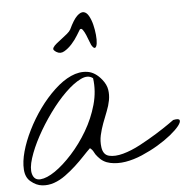

<svg xmlns="http://www.w3.org/2000/svg" viewBox="-55 -860 904 918"><g transform="rotate(-5 396.5 -400.5)"><path d="M55.7 -22.5Q32.2 -42 29.8 -80.1Q27.3 -118.2 40.5 -166Q53.7 -213.9 79.6 -266.1Q105.5 -318.4 139.6 -365.7Q173.8 -413.1 213.9 -450.7Q253.9 -488.3 293.9 -506.3Q334 -524.4 372.1 -519Q410.2 -513.7 441.4 -474.6Q460.9 -450.2 464.8 -425.3Q468.8 -400.4 463.9 -374.5Q459 -348.6 448.2 -321.8Q437.5 -294.9 427.2 -267.6Q417 -240.2 410.6 -211.9Q404.3 -183.6 408.2 -154.3Q413.1 -117.2 441.4 -110.4Q469.7 -103.5 509.3 -114.3Q548.8 -125 592.8 -148.4Q636.7 -171.9 674.3 -195.3Q711.9 -218.8 736.8 -236.3Q761.7 -253.9 761.7 -253.9Q789.1 -259.8 792.5 -250.5Q795.9 -241.2 781.7 -223.1Q767.6 -205.1 739.3 -182.1Q710.9 -159.2 674.8 -137.7Q638.7 -116.2 597.7 -98.6Q556.6 -81.1 517.6 -74.7Q478.5 -68.4 443.8 -75.7Q409.2 -83 386.7 -110.4Q376 -122.1 370.6 -133.8Q365.2 -145.5 353.5 -154.3Q338.9 -140.6 318.4 -118.7Q297.9 -96.7 273.9 -74.7Q250 -52.7 223.1 -33.2Q196.3 -13.7 168 -3.9Q139.6 5.9 110.8 2.9Q82 0 55.7 -22.5ZM66.4 -55.7Q75.2 -24.4 105.5 -26.9Q135.7 -29.3 175.8 -56.6Q215.8 -84 258.8 -131.3Q301.8 -178.7 335.9 -236.8Q370.1 -294.9 388.2 -359.4Q406.2 -423.8 397.5 -486.3Q374 -504.9 338.9 -487.8Q303.7 -470.7 264.2 -432.1Q224.6 -393.6 186 -340.3Q147.5 -287.1 118.2 -232.9Q88.9 -178.7 73.7 -130.9Q58.6 -83 66.4 -55.7ZM402.3 -645.5Q400.4 -648.4 395 -663.6Q389.6 -678.7 382.8 -694.8Q376 -710.9 368.7 -720.7Q361.3 -730.5 354.5 -723.6Q350.6 -717.8 338.4 -697.3Q326.2 -676.8 308.6 -657.2Q291 -637.7 271.5 -626.5Q252 -615.2 233.4 -627Q228.5 -629.9 223.1 -635.3Q217.8 -640.6 221.7 -648.4Q226.6 -657.2 239.3 -667.5Q252 -677.7 265.6 -688Q279.3 -698.2 291.5 -708.5Q303.7 -718.8 308.6 -727.5Q330.1 -773.4 348.1 -790.5Q366.2 -807.6 380.4 -804.7Q394.5 -801.8 404.8 -783.2Q415 -764.6 420.9 -740.7Q426.8 -716.8 429.2 -691.9Q431.6 -667 429.2 -650.4Q426.8 -633.8 419.9 -630.4Q413.1 -627 402.3 -645.5Z"/></g></svg>

Font: Nothing You Could Do
Style: Regular
Weight: 400
Version: Version 1.005